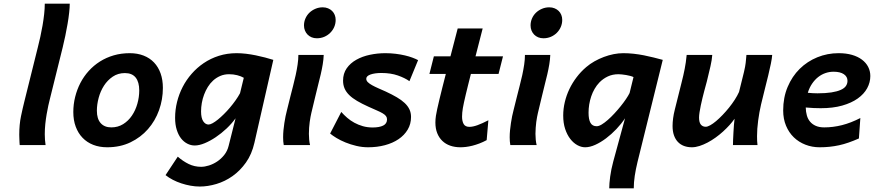

<svg xmlns="http://www.w3.org/2000/svg" viewBox="-20 -794 4784 1051"><path d="M361.8 -773.9Q361.8 -753.4 358.6 -724.6Q355.5 -695.8 349.9 -663.3Q344.2 -630.9 337.4 -597.4Q330.6 -564 323.2 -534.7L252.9 -251.5Q249 -236.8 244.4 -215.6Q239.7 -194.3 235.4 -168.9Q231 -143.6 228 -115.5Q225.1 -87.4 225.1 -59.1Q225.1 -28.3 229.5 0H87.9Q87.4 -5.4 86.9 -13.2Q86.4 -21 86.2 -29.1Q85.9 -37.1 85.7 -44.4Q85.4 -51.8 85.4 -56.6Q85.4 -112.8 95 -158.2Q104.5 -203.6 113.3 -238.3L187 -534.7Q193.8 -561.5 200.7 -592.3Q207.5 -623 212.9 -654.5Q218.3 -686 221.7 -716.6Q225.1 -747.1 225.1 -773.9Z M663.6 -394Q626 -394 597.2 -374.5Q568.4 -355 549.1 -325Q529.8 -294.9 520 -258.3Q510.3 -221.7 510.3 -188Q510.3 -143.6 531 -120.1Q551.8 -96.7 589.4 -96.7Q625.5 -96.7 654.1 -114.5Q682.6 -132.3 702.1 -161.1Q721.7 -189.9 731.9 -226.1Q742.2 -262.2 742.2 -298.8Q742.2 -344.7 722.7 -369.4Q703.1 -394 663.6 -394ZM381.3 -180.7Q381.3 -223.1 391.4 -263.4Q401.4 -303.7 419.9 -339.6Q438.5 -375.5 465.6 -405.5Q492.7 -435.5 527.1 -457.3Q561.5 -479 602.5 -491Q643.6 -502.9 690.4 -502.9Q732.4 -502.9 766.1 -489.7Q799.8 -476.6 823.2 -451.9Q846.7 -427.2 859.1 -392.1Q871.6 -356.9 871.6 -313Q871.6 -249.5 850.6 -190.9Q829.6 -132.3 790 -87.2Q750.5 -42 694.1 -14.9Q637.7 12.2 566.9 12.2Q524.4 12.2 490.2 -1.2Q456.1 -14.6 431.9 -39.8Q407.7 -64.9 394.5 -100.6Q381.3 -136.2 381.3 -180.7Z M1314.5 -368.2Q1299.3 -377 1278.6 -382.3Q1257.8 -387.7 1233.9 -387.7Q1207.5 -387.7 1185.5 -378.2Q1163.6 -368.7 1146.5 -353Q1129.9 -337.9 1117.7 -318.1Q1105.5 -298.3 1097.2 -276.1Q1088.9 -253.9 1084.7 -230.2Q1080.6 -206.5 1080.6 -184.1Q1080.6 -147.9 1092.5 -130.1Q1104.5 -112.3 1121.6 -112.3Q1130.4 -112.3 1143.8 -119.6Q1157.2 -127 1172.9 -139.6Q1188.5 -152.3 1205.6 -169.2Q1222.7 -186 1238.8 -205.1Q1254.9 -224.1 1269.3 -244.4Q1283.7 -264.6 1293.9 -283.7ZM1372.6 -12.2Q1358.4 50.3 1326.4 95.5Q1294.4 140.6 1252.9 169.9Q1211.4 199.2 1164.6 213.1Q1117.7 227.1 1073.7 227.1Q1048.3 227.1 1022.7 222.4Q997.1 217.8 972.7 209.7Q948.2 201.7 926 190.2Q903.8 178.7 886.2 164.6L953.1 63.5Q981.4 88.4 1012.9 103.8Q1044.4 119.1 1081.1 119.1Q1100.6 119.1 1123.8 111.8Q1147 104.5 1168.7 90.1Q1190.4 75.7 1207.5 54.2Q1224.6 32.7 1231.4 4.9L1269.5 -146.5Q1248.5 -117.2 1220 -90.3Q1191.4 -63.5 1160.9 -43Q1130.4 -22.5 1100.3 -10Q1070.3 2.4 1045.9 2.4Q1024.9 2.4 1005.4 -7.6Q985.8 -17.6 970.9 -36.6Q956.1 -55.7 947.3 -84Q938.5 -112.3 938.5 -148.9Q938.5 -192.9 949.2 -236.1Q960 -279.3 980 -318.1Q1000 -356.9 1029.1 -390.1Q1058.1 -423.3 1094.7 -448.2Q1132.8 -474.1 1178.2 -488.5Q1223.6 -502.9 1275.4 -502.9Q1299.3 -502.9 1326.2 -499.8Q1353 -496.6 1379.6 -491.2Q1406.2 -485.8 1431.2 -479.2Q1456.1 -472.7 1476.1 -466.3Z M1644 -654.8Q1644 -674.8 1651.9 -692.9Q1659.7 -710.9 1673.6 -724.4Q1687.5 -737.8 1706.3 -745.8Q1725.1 -753.9 1746.6 -753.9Q1762.7 -753.9 1775.6 -748.5Q1788.6 -743.2 1797.9 -734.1Q1807.1 -725.1 1812.3 -712.4Q1817.4 -699.7 1817.4 -685.1Q1817.4 -664.6 1809.6 -646.5Q1801.8 -628.4 1787.8 -614.5Q1773.9 -600.6 1755.1 -592.5Q1736.3 -584.5 1714.4 -584.5Q1698.7 -584.5 1685.8 -589.8Q1672.9 -595.2 1663.6 -604.7Q1654.3 -614.3 1649.2 -627Q1644 -639.6 1644 -654.8ZM1752 -493.2Q1751 -468.3 1746.6 -441.7Q1742.2 -415 1735.6 -386.7Q1729 -358.4 1721.2 -328.4Q1713.4 -298.3 1706.1 -266.6L1684.1 -174.8Q1682.1 -166 1679.7 -153.6Q1677.2 -141.1 1675.3 -126.2Q1673.3 -111.3 1672.1 -94.7Q1670.9 -78.1 1670.9 -61.5Q1670.9 -45.4 1672.4 -29.8Q1673.8 -14.2 1677.2 0H1533.2Q1531.2 -9.8 1530.5 -20.8Q1529.8 -31.7 1529.8 -43Q1529.8 -62 1531.7 -81.8Q1533.7 -101.6 1536.6 -120.8Q1539.6 -140.1 1543.2 -158Q1546.9 -175.8 1550.8 -190.4L1569.8 -267.1Q1576.7 -294.9 1584.5 -324.5Q1592.3 -354 1598.6 -383.3Q1605 -412.6 1609.1 -440.7Q1613.3 -468.8 1613.3 -493.2Z M2221.2 -349.6Q2196.8 -367.2 2157.7 -380.9Q2118.7 -394.5 2067.4 -394.5Q2049.3 -394.5 2034.2 -392.3Q2019 -390.1 2008.1 -386.2Q1997.1 -382.3 1991 -376.5Q1984.9 -370.6 1984.9 -362.8Q1984.9 -352.5 1993.7 -344Q2002.4 -335.4 2017.1 -327.4Q2031.7 -319.3 2051 -310.8Q2070.3 -302.2 2091.3 -293Q2126 -276.9 2151.9 -261.7Q2177.7 -246.6 2195.1 -230.2Q2212.4 -213.9 2221.2 -195.3Q2230 -176.8 2230 -153.8Q2230 -115.2 2211.7 -84.5Q2193.4 -53.7 2161.6 -32.2Q2129.9 -10.7 2087.2 0.7Q2044.4 12.2 1995.1 12.2Q1962.4 12.2 1930.7 4.6Q1898.9 -2.9 1871.3 -14.2Q1843.8 -25.4 1822 -38.6Q1800.3 -51.8 1787.1 -63L1848.1 -181.2Q1862.8 -164.6 1880.6 -149.2Q1898.4 -133.8 1919.9 -122.1Q1941.4 -110.4 1966.3 -103.3Q1991.2 -96.2 2020 -96.2Q2056.6 -96.2 2077.6 -106.7Q2098.6 -117.2 2098.6 -140.6Q2098.6 -150.9 2092.8 -158.7Q2086.9 -166.5 2074.5 -173.8Q2062 -181.2 2042.7 -189.5Q2023.4 -197.8 1996.6 -210Q1960.9 -226.1 1934.8 -241.5Q1908.7 -256.8 1891.6 -273.7Q1874.5 -290.5 1866.2 -309.8Q1857.9 -329.1 1857.9 -352.5Q1857.9 -391.6 1877.9 -420.2Q1897.9 -448.7 1930.7 -467Q1963.4 -485.4 2004.9 -494.1Q2046.4 -502.9 2089.4 -502.9Q2119.1 -502.9 2146.2 -499.5Q2173.3 -496.1 2196.3 -490.7Q2219.2 -485.4 2237.5 -478.5Q2255.9 -471.7 2268.6 -464.8Z M2557.6 -389.2Q2549.8 -358.4 2542.7 -330.1Q2535.6 -301.8 2529.8 -277.3Q2523.9 -252.9 2519.8 -233.6Q2515.6 -214.4 2513.7 -202.6Q2509.3 -176.8 2509.3 -155.3Q2509.3 -130.4 2518.1 -115Q2526.9 -99.6 2549.8 -99.6Q2568.4 -99.6 2594 -108.9Q2619.6 -118.2 2653.3 -135.7L2644 -26.9Q2624 -16.1 2604 -8.5Q2584 -1 2565.4 3.7Q2546.9 8.3 2530.3 10.3Q2513.7 12.2 2500.5 12.2Q2469.7 12.2 2444.6 3.4Q2419.4 -5.4 2401.4 -22.7Q2383.3 -40 2373.3 -65.2Q2363.3 -90.3 2363.3 -123.5Q2363.3 -141.1 2366.2 -160.2Q2368.2 -173.8 2373.3 -197.3Q2378.4 -220.7 2385.7 -251Q2393.1 -281.2 2401.9 -316.7Q2410.6 -352.1 2420.4 -389.2H2330.6L2355 -485.8H2445.8Q2457 -529.3 2467.3 -568.4Q2477.5 -607.4 2485.4 -638.2H2622.1L2583 -485.8H2733.4L2709 -389.2Z M2884.3 -654.8Q2884.3 -674.8 2892.1 -692.9Q2899.9 -710.9 2913.8 -724.4Q2927.7 -737.8 2946.5 -745.8Q2965.3 -753.9 2986.8 -753.9Q3002.9 -753.9 3015.9 -748.5Q3028.8 -743.2 3038.1 -734.1Q3047.4 -725.1 3052.5 -712.4Q3057.6 -699.7 3057.6 -685.1Q3057.6 -664.6 3049.8 -646.5Q3042 -628.4 3028.1 -614.5Q3014.2 -600.6 2995.4 -592.5Q2976.6 -584.5 2954.6 -584.5Q2939 -584.5 2926 -589.8Q2913.1 -595.2 2903.8 -604.7Q2894.5 -614.3 2889.4 -627Q2884.3 -639.6 2884.3 -654.8ZM2992.2 -493.2Q2991.2 -468.3 2986.8 -441.7Q2982.4 -415 2975.8 -386.7Q2969.2 -358.4 2961.4 -328.4Q2953.6 -298.3 2946.3 -266.6L2924.3 -174.8Q2922.4 -166 2919.9 -153.6Q2917.5 -141.1 2915.5 -126.2Q2913.6 -111.3 2912.4 -94.7Q2911.1 -78.1 2911.1 -61.5Q2911.1 -45.4 2912.6 -29.8Q2914.1 -14.2 2917.5 0H2773.4Q2771.5 -9.8 2770.8 -20.8Q2770 -31.7 2770 -43Q2770 -62 2772 -81.8Q2773.9 -101.6 2776.9 -120.8Q2779.8 -140.1 2783.4 -158Q2787.1 -175.8 2791 -190.4L2810.1 -267.1Q2816.9 -294.9 2824.7 -324.5Q2832.5 -354 2838.9 -383.3Q2845.2 -412.6 2849.4 -440.7Q2853.5 -468.8 2853.5 -493.2Z M3314.9 236.8Q3314.9 224.6 3316.2 208Q3317.4 191.4 3320.1 172.4Q3322.8 153.3 3326.9 132.3Q3331.1 111.3 3336.9 90.3L3401.4 -146.5Q3381.3 -116.2 3354.2 -87.6Q3327.1 -59.1 3297.6 -36.9Q3268.1 -14.6 3238.3 -1.2Q3208.5 12.2 3183.1 12.2Q3161.6 12.2 3140.4 0.5Q3119.1 -11.2 3101.8 -33.4Q3084.5 -55.7 3073.7 -87.9Q3063 -120.1 3063 -161.6Q3063 -198.7 3071.8 -235.6Q3080.6 -272.5 3096.9 -306.6Q3113.3 -340.8 3136.5 -371.3Q3159.7 -401.9 3189 -426.8Q3209.5 -444.3 3234.1 -458.3Q3258.8 -472.2 3285.4 -482.2Q3312 -492.2 3339.1 -497.6Q3366.2 -502.9 3392.1 -502.9Q3419.9 -502.9 3448.5 -499.8Q3477.1 -496.6 3504.6 -491.2Q3532.2 -485.8 3558.3 -479.2Q3584.5 -472.7 3607.9 -466.3L3469.7 92.8Q3460 132.8 3454.6 168.5Q3449.2 204.1 3449.2 236.8ZM3447.8 -372.1Q3440.9 -375.5 3430.2 -378.4Q3419.4 -381.3 3407.7 -383.3Q3396 -385.3 3384.5 -386.5Q3373 -387.7 3365.7 -387.7Q3333 -387.7 3307.1 -375.5Q3281.2 -363.3 3261.2 -342.8Q3246.1 -327.1 3234.9 -307.6Q3223.6 -288.1 3216.3 -266.4Q3209 -244.6 3205.3 -221.9Q3201.7 -199.2 3201.7 -176.8Q3201.7 -140.1 3212.2 -121.6Q3222.7 -103 3246.1 -103Q3257.8 -103 3273.7 -112.5Q3289.6 -122.1 3307.1 -137.5Q3324.7 -152.8 3343 -172.6Q3361.3 -192.4 3377.4 -212.4Q3393.6 -232.4 3406.5 -251.5Q3419.4 -270.5 3426.3 -284.7Z M3992.2 0Q3992.2 -9.8 3992.9 -28.8Q3993.7 -47.9 3994.9 -69.3Q3996.1 -90.8 3997.6 -111.1Q3999 -131.3 4001 -144Q3989.7 -127.4 3973.6 -109.6Q3957.5 -91.8 3938.2 -74.2Q3918.9 -56.6 3897.2 -41Q3875.5 -25.4 3853.3 -13.7Q3831.1 -2 3809.1 5.1Q3787.1 12.2 3767.1 12.2Q3743.7 12.2 3724.1 4.9Q3704.6 -2.4 3690.7 -17.1Q3676.8 -31.7 3669.2 -53.5Q3661.6 -75.2 3661.6 -104.5Q3661.6 -124 3664.6 -146.7Q3667.5 -169.4 3674.3 -195.8L3710 -338.4Q3715.8 -361.3 3720.2 -380.4Q3724.6 -399.4 3728 -417.2Q3731.4 -435.1 3734.1 -453.1Q3736.8 -471.2 3738.8 -493.2H3878.9Q3877 -465.8 3869.1 -431.4Q3861.3 -397 3849.1 -347.7Q3847.7 -341.8 3843.8 -328.1Q3839.8 -314.5 3835.2 -296.4Q3830.6 -278.3 3825.4 -257.8Q3820.3 -237.3 3816.2 -217.3Q3812 -197.3 3809.3 -179.7Q3806.6 -162.1 3806.6 -150.4Q3806.6 -124 3816.4 -112.1Q3826.2 -100.1 3843.3 -100.1Q3853 -100.1 3867.9 -108.4Q3882.8 -116.7 3899.9 -131.1Q3917 -145.5 3935.3 -164.6Q3953.6 -183.6 3970.7 -204.8Q3987.8 -226.1 4002 -248Q4016.1 -270 4025.4 -290.5Q4035.2 -330.1 4041.7 -356.2Q4048.3 -382.3 4052.5 -399.9Q4056.6 -417.5 4058.6 -428.7Q4060.5 -439.9 4061.8 -449.5Q4063 -459 4063.7 -468.8Q4064.5 -478.5 4065.9 -493.2H4207Q4205.6 -474.1 4199.7 -445.3Q4193.8 -416.5 4185.3 -381.3Q4176.8 -346.2 4166.5 -305.7Q4156.2 -265.1 4146 -222.2Q4136.2 -180.2 4130.1 -134Q4124 -87.9 4124 -48.8Q4124 -34.7 4124.5 -22.7Q4125 -10.7 4126.5 0Z M4543 -401.4Q4520 -401.4 4498.5 -394Q4477.1 -386.7 4458.5 -372.1Q4439.9 -357.4 4425.3 -335.9Q4410.6 -314.5 4401.9 -286.1Q4430.2 -283.2 4455.1 -283.2Q4499.5 -283.2 4530.8 -288.1Q4562 -293 4581.8 -301.8Q4601.6 -310.5 4610.4 -323.2Q4619.1 -335.9 4619.1 -351.6Q4619.1 -374.5 4599.1 -387.9Q4579.1 -401.4 4543 -401.4ZM4681.6 -36.1Q4651.9 -22.9 4625.2 -13.7Q4598.6 -4.4 4572.8 1.2Q4546.9 6.8 4520.8 9.5Q4494.6 12.2 4466.3 12.2Q4425.3 12.2 4388.9 -2Q4352.5 -16.1 4325.4 -42.2Q4298.3 -68.4 4282.7 -105.7Q4267.1 -143.1 4267.1 -189.5Q4267.1 -260.3 4291.5 -318.1Q4315.9 -376 4357.4 -417Q4398.9 -458 4454.1 -480.5Q4509.3 -502.9 4570.3 -502.9Q4611.3 -502.9 4643.6 -493.7Q4675.8 -484.4 4698.2 -467.5Q4720.7 -450.7 4732.4 -427.7Q4744.1 -404.8 4744.1 -377.9Q4744.1 -342.8 4726.8 -311Q4709.5 -279.3 4675.3 -254.9Q4641.1 -230.5 4590.3 -216.1Q4539.6 -201.7 4472.7 -201.7Q4455.6 -201.7 4433.8 -202.6Q4412.1 -203.6 4390.6 -205.6Q4391.1 -182.1 4396.7 -162.1Q4402.3 -142.1 4414.6 -127.7Q4426.8 -113.3 4445.8 -105Q4464.8 -96.7 4491.7 -96.7Q4540 -96.7 4588.6 -108.9Q4637.2 -121.1 4689.5 -147.9Z"/></svg>

Font: Andika New Basic
Style: Bold Italic
Weight: 700
Italic angle: -14°
Designer: Victor Gaultney, Annie Olsen, Pablo Ugerman
Foundry: SIL International
Version: Version 5.500